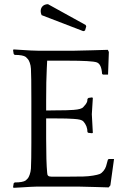

<svg xmlns="http://www.w3.org/2000/svg" viewBox="-20 -898 601 924"><path d="M389.2 -751 380.9 -748 180.2 -825.2Q175.8 -835.4 175.8 -844.2Q175.8 -858.9 185.1 -868.2Q194.3 -877.4 210.9 -877.9L392.1 -777.8L395 -771ZM167 -653.8H331.1Q351.6 -653.8 423.6 -656Q495.6 -658.2 499 -658.2L503.9 -647.9L500 -539.1H475.1L471.2 -543Q468.3 -589.4 446 -597.7Q423.8 -606 303.2 -606H207L205.1 -566.9Q202.1 -511.2 202.1 -415V-366.2Q219.2 -366.7 249.5 -366.9Q279.8 -367.2 296.6 -367.4Q313.5 -367.7 333.7 -369.1Q354 -370.6 365.2 -374Q376.5 -377.4 380.9 -382.8Q381.3 -383.8 386.2 -388.9Q391.1 -394 392.3 -396Q393.6 -397.9 396.2 -402.3Q398.9 -406.7 399.9 -411.4Q400.9 -416 400.9 -421.9L405.8 -426.8L422.9 -429.2L426.8 -426.8Q421.9 -352.1 421.9 -348.1Q421.9 -339.4 426.8 -258.8L422.9 -256.8L404.8 -258.8L400.9 -262.2Q400.9 -292 380.9 -314Q376.5 -318.8 365.5 -321.8Q354.5 -324.7 334 -325.9Q313.5 -327.1 298.1 -327.6Q282.7 -328.1 250.2 -328.1Q217.8 -328.1 202.1 -328.1V-231Q202.1 -117.7 207 -66.9Q207 -56.6 211.7 -52.2Q216.3 -47.9 227.1 -47.9H312Q355.5 -47.9 380.9 -48.6Q406.2 -49.3 428 -53Q449.7 -56.6 459.5 -60.5Q469.2 -64.5 478 -75.4Q486.8 -86.4 490.2 -97.2Q493.7 -107.9 499 -128.9L502.9 -132.8H528.8L511.2 -5.9L502.9 3.9Q499.5 3.9 439.5 2Q379.4 0 358.9 0H157.2Q148.9 0 126 1.2Q103 2.4 76.4 4.2Q49.8 5.9 44.9 5.9L43 2L45.9 -16.1L50.8 -20Q90.3 -20 104 -29.8Q110.8 -35.6 114.5 -40.3Q118.2 -44.9 122.8 -57.4Q127.4 -69.8 128.9 -86.9Q130.9 -127 130.9 -210.9V-414.1Q130.9 -536.1 128.9 -566.9Q127.9 -583.5 123.3 -595.9Q118.7 -608.4 114.7 -613Q110.8 -617.7 104 -624Q90.3 -633.8 50.8 -633.8L45.9 -638.2L43 -655.8L44.9 -660.2Q49.3 -660.2 76.4 -658.2Q103.5 -656.2 128.9 -655Q154.3 -653.8 167 -653.8Z"/></svg>

Font: Quattrocento Roman
Style: Regular
Weight: 400
Designer: Pablo Impallari
Foundry: Pablo Impallari. www.impallari.com Igino Marini. www.ikern.com
Version: Version 1.000